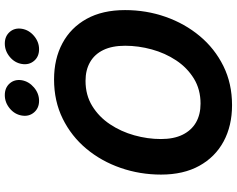

<svg xmlns="http://www.w3.org/2000/svg" viewBox="-114 -871 995 807"><g transform="rotate(-90 383.5 -467.5)"><path d="M345.2 10.3Q258.3 10.3 192.6 -25.1Q127 -60.5 90.1 -127.2Q53.2 -193.8 53.2 -288.1Q53.2 -377 81.3 -458Q109.4 -539.1 161.9 -602.1Q214.4 -665 288.1 -701.4Q361.8 -737.8 453.1 -737.8Q539.6 -737.8 605.2 -702.6Q670.9 -667.5 707.8 -600.8Q744.6 -534.2 744.6 -439.5Q744.6 -350.1 716.3 -269.3Q688 -188.5 635.5 -125.5Q583 -62.5 509.5 -26.1Q436 10.3 345.2 10.3ZM351.6 -122.1Q411.1 -122.1 456.8 -150.1Q502.4 -178.2 533.2 -224.6Q564 -271 579.3 -327.1Q594.7 -383.3 594.7 -439Q594.7 -493.7 576.9 -530.5Q559.1 -567.4 525.9 -586.4Q492.7 -605.5 447.3 -605.5Q387.2 -605.5 341.6 -577.4Q295.9 -549.3 264.9 -502.9Q233.9 -456.5 218.3 -400.6Q202.6 -344.7 202.6 -288.6Q202.6 -234.4 220.9 -197.3Q239.3 -160.2 272.5 -141.1Q305.7 -122.1 351.6 -122.1ZM580.1 -800.8Q548.8 -800.8 531 -822Q513.2 -843.3 518.1 -873Q522.9 -903.3 548.1 -924.1Q573.2 -944.8 604 -944.8Q634.8 -944.8 652.8 -924.1Q670.9 -903.3 666 -873Q661.1 -843.3 636 -822Q610.8 -800.8 580.1 -800.8ZM363.3 -800.8Q332.5 -800.8 314.5 -822Q296.4 -843.3 301.3 -873Q306.2 -903.3 331.3 -924.1Q356.4 -944.8 387.2 -944.8Q418.5 -944.8 436.5 -924.1Q454.6 -903.3 449.7 -873Q444.3 -843.3 419.2 -822Q394 -800.8 363.3 -800.8Z"/></g></svg>

Font: Inter 17pt
Style: Bold Italic
Weight: 700
Italic angle: -9.3988°
Version: Version 4.001;git-66647c0bb